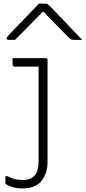

<svg xmlns="http://www.w3.org/2000/svg" viewBox="-20 -850 478 1070"><path d="M234 -526Q245 -526 245 -515V50Q245 117 211 158.5Q177 200 105 200Q71 200 46 191.5Q21 183 13 176Q10 173 10 168V132H22Q44 143 62 148Q80 153 108 153Q150 153 172 129Q195 103 195 50V-479H61Q50 -479 50 -490V-526ZM197 -830H233Q241 -830 246.5 -826Q252 -822 266 -808Q274 -799 294 -778.5Q314 -758 339.5 -731Q365 -704 391 -677Q417 -650 438 -628H394Q383 -628 377.5 -630Q372 -632 365 -639Q351 -653 312.5 -692Q274 -731 222 -785H219Q167 -732 130 -694.5Q93 -657 64 -628H27Q17 -628 17 -637Q17 -641 21 -645.5Q25 -650 39 -665Q52 -679 73.5 -701.5Q95 -724 119.5 -749Q144 -774 165 -796Q186 -818 197 -830Z"/></svg>

Font: Recursive Sn Lnr St Lt
Style: Regular
Weight: 300
Version: Version 1.079;hotconv 1.0.112;makeotfexe 2.5.65598; ttfautoh